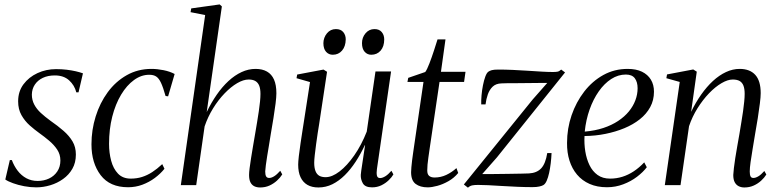

<svg xmlns="http://www.w3.org/2000/svg" viewBox="-20 -837 3512 868"><path d="M335 -419.5H325Q317 -451.5 292.5 -473.8Q268 -496 228 -496Q196.5 -496 173.5 -485Q150.5 -474 137.5 -454.5Q124.5 -435 124 -409.5Q124 -385 134.8 -364.5Q145.5 -344 164.5 -326.5Q183.5 -309 207.5 -291.5Q241.5 -268 267.2 -245.5Q293 -223 308 -197.5Q323 -172 323 -138.5Q323 -101.5 307.2 -74Q291.5 -46.5 265.2 -27.8Q239 -9 207.2 0.5Q175.5 10 144 10Q117 10 89.2 4.8Q61.5 -0.5 38.8 -8.8Q16 -17 4 -25.5L24.5 -113.5H33.5Q43.5 -86.5 60 -65Q76.5 -43.5 99.2 -31.2Q122 -19 150 -19Q178.5 -19 201.8 -30Q225 -41 239 -62Q253 -83 253 -111.5Q253 -139 238.5 -160.8Q224 -182.5 202 -201Q180 -219.5 157.5 -235.5Q136.5 -250.5 114.2 -270.2Q92 -290 77 -316.5Q62 -343 62 -379Q62 -423.5 86.2 -456Q110.5 -488.5 149.5 -506.5Q188.5 -524.5 233.5 -524.5Q259 -524.5 281.5 -521.8Q304 -519 322.5 -514.8Q341 -510.5 355 -505.5Z M559 9.5Q476.5 9.5 435 -45.2Q393.5 -100 393.5 -184.5Q393.5 -249.5 412.5 -310.5Q431.5 -371.5 467 -420Q502.5 -468.5 552.8 -497Q603 -525.5 665 -525.5Q690.5 -525.5 719.2 -519.8Q748 -514 769.5 -502.5L740 -401.5L728.5 -403Q717.5 -442 707.8 -462.8Q698 -483.5 686 -491.2Q674 -499 654.5 -499Q618.5 -499 585.8 -475.2Q553 -451.5 527.5 -409Q502 -366.5 487.5 -309.8Q473 -253 473 -186.5Q473 -146.5 482.5 -110.5Q492 -74.5 513.5 -52Q535 -29.5 571 -29.5Q598.5 -29.5 622.2 -37Q646 -44.5 668.2 -59Q690.5 -73.5 713.5 -95L723.5 -74Q705.5 -51.5 680 -32.5Q654.5 -13.5 623.8 -2Q593 9.5 559 9.5Z M1156 10.5Q1140.5 10.5 1129.2 4.8Q1118 -1 1112 -13.2Q1106 -25.5 1106 -46Q1106 -57.5 1108.5 -77.2Q1111 -97 1115 -122.2Q1119 -147.5 1123.8 -175.8Q1128.5 -204 1133.5 -232.5Q1138 -258.5 1142.2 -284.2Q1146.5 -310 1150 -333.8Q1153.5 -357.5 1155.5 -377.8Q1157.5 -398 1157.5 -412.5Q1157.5 -435.5 1151.8 -449.8Q1146 -464 1134.2 -470.8Q1122.5 -477.5 1104 -477.5Q1080.5 -477.5 1052.2 -461Q1024 -444.5 995.5 -415Q967 -385.5 943.2 -347Q919.5 -308.5 905 -265.5L867 0H797.5L907.5 -769L841.5 -782L844.5 -799L973 -817L983 -808L914.5 -330.5Q935 -373 959.8 -408.8Q984.5 -444.5 1013 -470.8Q1041.5 -497 1072.2 -511.2Q1103 -525.5 1135.5 -525.5Q1166 -525.5 1187 -513.5Q1208 -501.5 1218.8 -477.2Q1229.5 -453 1229.5 -415.5Q1229.5 -398.5 1225.8 -368.8Q1222 -339 1216.2 -302.8Q1210.5 -266.5 1204 -230Q1200 -204.5 1195.8 -179.2Q1191.5 -154 1187.8 -131Q1184 -108 1181.8 -90.2Q1179.5 -72.5 1179 -62Q1179 -47 1183 -39.8Q1187 -32.5 1197 -32.5Q1207 -32.5 1219.2 -40Q1231.5 -47.5 1247 -65L1256 -48.5Q1247 -34 1232.2 -20.5Q1217.5 -7 1198.5 1.8Q1179.5 10.5 1156 10.5Z M1419.5 10.5Q1390 10.5 1369.8 -1.2Q1349.5 -13 1338.8 -35.8Q1328 -58.5 1328 -93Q1328 -105 1331 -131.8Q1334 -158.5 1338.8 -189.8Q1343.5 -221 1347.5 -247Q1351.5 -273 1353 -282L1381.5 -466L1320.5 -483.5L1323.5 -500L1442.5 -522.5L1458.5 -512.5L1422.5 -274Q1420 -259 1416.2 -234.8Q1412.5 -210.5 1409 -184.5Q1405.5 -158.5 1403 -136Q1400.5 -113.5 1400.5 -101.5Q1400.5 -78.5 1406.2 -63.8Q1412 -49 1423.2 -42.5Q1434.5 -36 1452 -36Q1481.5 -36 1515.2 -62Q1549 -88 1581.5 -134.5Q1614 -181 1638 -242L1677.5 -514H1748L1684 -72.5Q1681.5 -54.5 1684 -43.2Q1686.5 -32 1698.5 -32Q1708.5 -32 1721.8 -40Q1735 -48 1749.5 -65L1758.5 -48.5Q1751.5 -36 1737.2 -22.2Q1723 -8.5 1704 0.8Q1685 10 1662 10Q1630.5 10 1620.2 -8.5Q1610 -27 1611 -46.5Q1611 -50 1613.2 -65.8Q1615.5 -81.5 1618.8 -103.2Q1622 -125 1625.2 -146Q1628.5 -167 1630.5 -181H1629.5Q1610.5 -140.5 1587.8 -105.8Q1565 -71 1538.8 -45Q1512.5 -19 1482.8 -4.2Q1453 10.5 1419.5 10.5ZM1484.5 -589.5Q1466 -589.5 1454 -603Q1442 -616.5 1442 -642Q1442.5 -667.5 1458.2 -686.5Q1474 -705.5 1498.5 -705.5Q1520.5 -705.5 1531.8 -692Q1543 -678.5 1543 -659Q1542.5 -627 1526.2 -608.2Q1510 -589.5 1484.5 -589.5ZM1658.5 -589.5Q1640.5 -589.5 1628.5 -603Q1616.5 -616.5 1616.5 -642Q1616.5 -667.5 1632.5 -686.5Q1648.5 -705.5 1673 -705.5Q1694.5 -705.5 1705.8 -692Q1717 -678.5 1717 -659Q1717 -627 1700.8 -608.2Q1684.5 -589.5 1658.5 -589.5Z M1923 -169.5Q1919 -142 1916.5 -124Q1914 -106 1912.8 -93Q1911.5 -80 1911.5 -66.5Q1911.5 -49 1920.2 -41.8Q1929 -34.5 1944.5 -34.5Q1972.5 -34.5 1997.5 -46.2Q2022.5 -58 2043.5 -77L2051.5 -55Q2033 -32.5 2007.5 -18Q1982 -3.5 1957 3.2Q1932 10 1913.5 10Q1879.5 10 1859 -5.5Q1838.5 -21 1838.5 -58.5Q1838.5 -67.5 1839.8 -81.2Q1841 -95 1843 -111.8Q1845 -128.5 1847.8 -147Q1850.5 -165.5 1853 -183L1894.5 -466.5H1822L1825.5 -485L1902.5 -511.5Q1910.5 -522 1921.2 -550Q1932 -578 1942 -608.8Q1952 -639.5 1958 -659H1994L1973.5 -512.5H2084.5L2078 -466.5H1967Z M2454 -462Q2442.5 -462 2420.5 -462Q2398.5 -462 2371.8 -461.5Q2345 -461 2319 -461Q2293 -461 2273.2 -460.8Q2253.5 -460.5 2246.5 -460Q2221.5 -459 2207.2 -445.2Q2193 -431.5 2185.5 -410.5Q2178 -389.5 2175 -365H2155.5Q2155 -383.5 2157 -406.5Q2159 -429.5 2163.5 -452Q2168 -474.5 2174.2 -491.2Q2180.5 -508 2188 -513Q2193.5 -517 2203.2 -519.8Q2213 -522.5 2233 -522.5Q2263 -522.5 2297.5 -521Q2332 -519.5 2365.8 -517.2Q2399.5 -515 2429.2 -513.2Q2459 -511.5 2479.5 -511.5Q2492.5 -511.5 2500.5 -513Q2508.5 -514.5 2517 -522.5L2534.5 -509.5L2226.5 -125.5L2160 -50Q2179.5 -50 2211 -50.2Q2242.5 -50.5 2276 -51Q2309.5 -51.5 2336 -52Q2362.5 -52.5 2371.5 -53Q2407 -55 2426.8 -76.2Q2446.5 -97.5 2454 -145H2473.5Q2472.5 -122.5 2469.8 -99.2Q2467 -76 2462.5 -55.2Q2458 -34.5 2451.5 -19.8Q2445 -5 2436 0Q2430 3.5 2418 6.2Q2406 9 2387 9Q2355.5 9 2319.5 7.5Q2283.5 6 2248.8 3.8Q2214 1.5 2186 0.2Q2158 -1 2141 -1Q2124.5 -1 2114.2 1.2Q2104 3.5 2095.5 11.5L2077 -3L2388 -387Z M2904 -81Q2887.5 -59 2860 -38Q2832.5 -17 2797.5 -3.8Q2762.5 9.5 2724 9.5Q2679.5 9.5 2645.5 -5.5Q2611.5 -20.5 2588.8 -47.5Q2566 -74.5 2554.5 -111Q2543 -147.5 2543.5 -191Q2543.5 -256 2564 -315.8Q2584.5 -375.5 2621.2 -423Q2658 -470.5 2707.8 -498Q2757.5 -525.5 2817.5 -525.5Q2856 -525.5 2882.2 -512.8Q2908.5 -500 2922.5 -477Q2936.5 -454 2936.5 -422.5Q2936.5 -384 2919.5 -352.8Q2902.5 -321.5 2872.5 -297.8Q2842.5 -274 2802.8 -257.5Q2763 -241 2717.2 -231.8Q2671.5 -222.5 2622.5 -222Q2620.5 -187 2626 -152.8Q2631.5 -118.5 2645 -90.5Q2658.5 -62.5 2681.5 -46Q2704.5 -29.5 2738 -29.5Q2767 -29.5 2793.5 -37.8Q2820 -46 2845 -62.5Q2870 -79 2892.5 -103ZM2809.5 -500Q2774.5 -500 2743.2 -479.8Q2712 -459.5 2687 -424Q2662 -388.5 2645.5 -342Q2629 -295.5 2623.5 -242Q2670 -246 2707.8 -258.5Q2745.5 -271 2774.5 -290.2Q2803.5 -309.5 2823 -333.2Q2842.5 -357 2852.5 -383.8Q2862.5 -410.5 2862.5 -438Q2862.5 -466 2850 -483Q2837.5 -500 2809.5 -500Z M3104.5 -331.5Q3125 -374 3150 -409.5Q3175 -445 3203.2 -471Q3231.5 -497 3262 -511.2Q3292.5 -525.5 3324 -525.5Q3370 -525.5 3394.5 -498.5Q3419 -471.5 3419 -416Q3419 -399 3415.2 -369Q3411.5 -339 3405.8 -302.8Q3400 -266.5 3393.5 -230Q3388 -196.5 3382.5 -163.5Q3377 -130.5 3373.2 -104Q3369.5 -77.5 3369.5 -62Q3369.5 -47 3373 -39.8Q3376.5 -32.5 3386 -32.5Q3396 -32.5 3408.2 -39.8Q3420.5 -47 3435.5 -64L3444.5 -48Q3435.5 -33.5 3420.8 -20Q3406 -6.5 3387 2Q3368 10.5 3345 10.5Q3331 10.5 3319.5 4.8Q3308 -1 3301.5 -13.2Q3295 -25.5 3295 -46Q3295.5 -57.5 3297.8 -77.2Q3300 -97 3304 -122.2Q3308 -147.5 3313 -175.8Q3318 -204 3323 -232.5Q3327 -258.5 3331.5 -284.2Q3336 -310 3339.2 -333.8Q3342.5 -357.5 3344.5 -377.8Q3346.5 -398 3346.5 -412.5Q3346.5 -435.5 3341 -449.8Q3335.5 -464 3323.8 -470.8Q3312 -477.5 3292.5 -477.5Q3270 -477.5 3241.8 -461Q3213.5 -444.5 3185.2 -415Q3157 -385.5 3133.2 -347.5Q3109.5 -309.5 3095 -266.5L3056.5 0H2985.5L3053 -466.5L2992.5 -483.5L2995.5 -500.5L3114 -523L3130 -513Z"/></svg>

Font: Merriweather 120pt Light
Style: Italic
Weight: 300
Italic angle: -7.8°
Version: Version 2.101